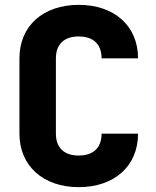

<svg xmlns="http://www.w3.org/2000/svg" viewBox="-20 -760 640 790"><path d="M304 10C451 10 548 -77 548 -210H398C398 -152 364 -120 304 -120C244 -120 210 -152 210 -210V-520C210 -578 244 -610 304 -610C364 -610 398 -578 398 -520H548C548 -653 451 -740 304 -740C157 -740 60 -653 60 -520V-210C60 -78 157 10 304 10Z"/></svg>

Font: Tekne LDO ExtraBold
Style: Regular
Weight: 800
Monospace: yes
Designer: Alessio Laiso, Mario Rullo, Paolo Rosset
Foundry: Alessio Laiso
Version: Version 1.000;hotconv 1.0.109;makeotfexe 2.5.65596